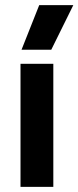

<svg xmlns="http://www.w3.org/2000/svg" viewBox="-20 -729 306 749"><path d="M133 -709H266L180 -535H64ZM60 -480H188V0H60Z"/></svg>

Font: Prompt Medium
Style: Regular
Weight: 500
Designer: Katatrad Team
Foundry: CadsonDemak
Version: Version 1.000